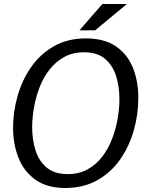

<svg xmlns="http://www.w3.org/2000/svg" viewBox="-20 -925 748 955"><path d="M304 10Q214 10 156.5 -31Q99 -72 72 -140Q45 -208 45 -289Q45 -369 67.5 -448Q90 -527 135 -591.5Q180 -656 248 -695Q316 -734 407 -734Q499 -734 556.5 -694.5Q614 -655 641 -588Q668 -521 668 -438Q668 -355 645 -275Q622 -195 576.5 -130.5Q531 -66 463 -28Q395 10 304 10ZM317 -59Q373 -59 415.5 -82.5Q458 -106 488 -145Q518 -184 537 -233Q556 -282 565 -334Q574 -386 574 -433Q574 -492 558 -545Q542 -598 503.5 -631.5Q465 -665 398 -665Q342 -665 299.5 -641.5Q257 -618 226.5 -579Q196 -540 177 -491Q158 -442 149 -390Q140 -338 140 -291Q140 -233 156 -179.5Q172 -126 211 -92.5Q250 -59 317 -59ZM489 -905H611L453 -774H375Z"/></svg>

Font: Rosario Light
Style: Italic
Weight: 300
Italic angle: -8.05°
Designer: Hector Gatti
Foundry: Omnibus Type
Version: Version 1.101; ttfautohint (v1.8.1.43-b0c9)